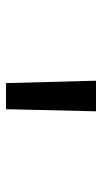

<svg xmlns="http://www.w3.org/2000/svg" viewBox="130 -900 340 640"><g transform="rotate(90 300.0 -580.0)"><path d="M257 -430 249 -730H351L344 -430Z"/></g></svg>

Font: JetBrainsMono Nerd Font Mono
Style: Regular
Weight: 400
Monospace: yes
Designer: Philipp Nurullin, Konstantin Bulenkov
Foundry: JetBrains
Version: Version 2.304; ttfautohint (v1.8.4.7-5d5b);Nerd Fonts 2.3.0